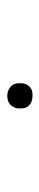

<svg xmlns="http://www.w3.org/2000/svg" viewBox="194 -610 111 540"><g transform="rotate(-90 250.0 -340.5)"><path d="M250 -305Q241 -305 233.5 -308Q226 -311 221 -317Q216 -323 215 -331.5Q214 -340 215 -349Q216 -354 219 -359.5Q222 -365 227 -369Q232 -373 238 -374.5Q244 -376 250 -376Q259 -376 266.5 -372.5Q274 -369 279 -363Q284 -357 285 -348.5Q286 -340 285 -331Q284 -326 281 -320.5Q278 -315 273 -311Q268 -307 262 -306Q256 -305 250 -305Z"/></g></svg>

Font: Iosevka Thin
Style: Italic
Weight: 100
Italic angle: -9°
Monospace: yes
Designer: Belleve Invis
Foundry: Belleve Invis
Version: Version 32.5.0; ttfautohint (v1.8.4)